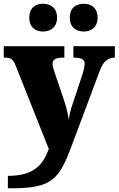

<svg xmlns="http://www.w3.org/2000/svg" viewBox="-23 -782 632 1023"><path d="M424 -614C459 -614 497 -634 497 -688C497 -743 459 -762 424 -762C385 -762 349 -743 349 -688C349 -634 385 -614 424 -614ZM206 -614C243 -614 281 -634 281 -688C281 -743 243 -762 206 -762C169 -762 133 -743 133 -688C133 -634 169 -614 206 -614ZM19 155V221H42C254 221 292 173 358 -3L509 -406C526 -452 549 -473 585 -475H589V-536H368V-475H373C412 -473 428 -467 428 -442C428 -429 421 -399 417 -388L357 -207C352 -192 347 -171 343 -142C341 -166 333 -204 320 -242L267 -399C262 -413 257 -429 257 -442C257 -464 272 -475 315 -475H320V-536H-3V-475H2C32 -475 46 -470 61 -431L237 12C206 94 161 155 19 155Z"/></svg>

Font: Noto Serif Malayalam Black
Style: Regular
Weight: 900
Designer: Indian type Foundry, Jelle Bosma, Monotype Design Team
Foundry: Monotype Imaging Inc.
Version: Version 2.104